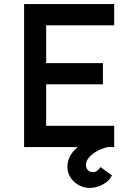

<svg xmlns="http://www.w3.org/2000/svg" viewBox="-20 -720 654 940"><path d="M98 0V-700H539V-596H206V-104H539V0ZM147 -307V-411H484V-307ZM310 97Q310 72 320.5 49.5Q331 27 351.5 8Q372 -11 400.5 -26Q429 -41 465 -51L509 0Q480 6 455 20Q430 34 415.5 51.5Q401 69 401 87Q401 103 410.5 113Q420 123 435 123Q446 123 455 116.5Q464 110 472 98L528 138Q518 163 486.5 181.5Q455 200 419 200Q390 200 365 186Q340 172 325 148.5Q310 125 310 97Z"/></svg>

Font: Mach
Style: Regular
Weight: 400
Version: Version 1.002